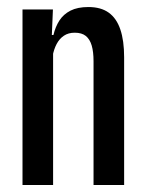

<svg xmlns="http://www.w3.org/2000/svg" viewBox="-20 -526 414 546"><path d="M246 0V-352Q246 -378.5 240.8 -396.5Q235.5 -414.5 224 -423.8Q212.5 -433 192.5 -433Q174.5 -433 161.8 -424.5Q149 -416 141 -400.8Q133 -385.5 129.5 -366L111 -426.5H132Q137.5 -450 149 -467.8Q160.5 -485.5 180.5 -495.8Q200.5 -506 231.5 -506Q267 -506 289.2 -490Q311.5 -474 322.2 -442.2Q333 -410.5 333 -363V0ZM44 0V-499H130.5L127 -416.5L131 -413V0Z"/></svg>

Font: Anek Tamil Condensed Medium
Style: Regular
Weight: 500
Width: 3
Designer: Aadarsh Rajan (Tamil), Yesha Goshar (Latin)
Foundry: Ek Type
Version: Version 1.003